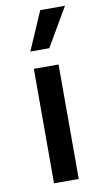

<svg xmlns="http://www.w3.org/2000/svg" viewBox="-86 -785 440 826"><g transform="rotate(-10 134.5 -372.0)"><path d="M189 -500V0H81V-500ZM152 -744H260L162 -576H79Z"/></g></svg>

Font: Kantumruy Pro Medium
Style: Regular
Weight: 500
Designer: Sovichet Tep
Foundry: Sovichet Tep
Version: Version 1.002